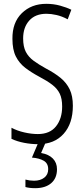

<svg xmlns="http://www.w3.org/2000/svg" viewBox="-20 -744 441 1004"><path d="M361 -191Q361 -98 312.5 -44Q264 10 180 10Q144 10 107 3Q70 -4 40 -18V-76Q70 -60 107.5 -51.5Q145 -43 178 -43Q241 -43 273 -83.5Q305 -124 305 -187Q305 -228 292.5 -254Q280 -280 253.5 -300.5Q227 -321 185 -343Q144 -365 112.5 -389Q81 -413 63 -448.5Q45 -484 45 -541Q44 -626 94 -675Q144 -724 222 -724Q260 -724 294.5 -714.5Q329 -705 353 -693L334 -643Q304 -659 275.5 -665.5Q247 -672 223 -672Q165 -672 133 -636.5Q101 -601 101 -543Q101 -500 115 -473Q129 -446 155.5 -426.5Q182 -407 220 -386Q266 -362 297 -336.5Q328 -311 344.5 -276.5Q361 -242 361 -191ZM278 141Q278 188 247.5 214Q217 240 164 240Q134 240 113 234V195Q135 201 158 201Q191 201 211.5 185Q232 169 232 141Q232 110 208.5 96.5Q185 83 147 80L181 0H219L195 56Q235 63 256.5 85Q278 107 278 141Z"/></svg>

Font: Noto Sans ExtraCondensed Light
Style: Regular
Weight: 300
Width: 2
Designer: Monotype Design Team
Foundry: Monotype Imaging Inc.
Version: Version 2.013; ttfautohint (v1.8.4.7-5d5b)